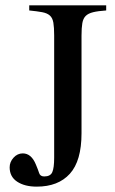

<svg xmlns="http://www.w3.org/2000/svg" viewBox="-20 -682 429 716"><path d="M376 -643Q346 -641 327.5 -636.5Q309 -632 299.5 -622.5Q290 -613 287 -595.5Q284 -578 284 -549V-185Q284 -82 240.5 -34Q197 14 117 14Q72 14 44 -4.5Q16 -23 16 -58Q16 -78 30.5 -94Q45 -110 65 -110Q97 -110 114 -68Q122 -49 126 -36.5Q130 -24 145 -24Q168 -24 175 -40Q182 -56 182 -94V-550Q182 -580 179 -597.5Q176 -615 166 -624Q156 -633 137.5 -636.5Q119 -640 89 -643V-662H376Z"/></svg>

Font: STIXGeneralUnicodeRegular
Style: Regular
Weight: 400
Designer: MicroPress Inc., with final additions and corrections provided by Coen Hoffman, Elsevier (retired)
Version: Version 1.1.0